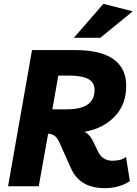

<svg xmlns="http://www.w3.org/2000/svg" viewBox="-20 -971 712 1001"><path d="M637 -153 657 -27Q632 -9 597 0.5Q562 10 528 10Q460 10 416 -16.5Q372 -43 349 -96L289 -230Q278 -254 264 -263.5Q250 -273 231 -274L182 0H22L147 -710H370Q505 -710 571.5 -662.5Q638 -615 638 -524Q638 -426 578 -363.5Q518 -301 421 -284Q449 -269 466 -233L491 -181Q503 -156 522 -144.5Q541 -133 566 -133Q588 -133 605.5 -137.5Q623 -142 637 -153ZM340 -577H284L253 -401H326Q402 -401 437.5 -426.5Q473 -452 473 -501Q473 -542 439.5 -559.5Q406 -577 340 -577ZM365 -774 519 -951 672 -912 503 -774Z"/></svg>

Font: Livvic
Style: Bold Italic
Weight: 700
Italic angle: -10°
Designer: Jacques Le Bailly, Baron von Fonthausen
Version: Version 1.001; ttfautohint (v1.8.2)